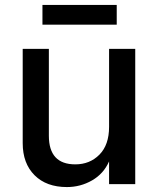

<svg xmlns="http://www.w3.org/2000/svg" viewBox="-20 -746 645 778"><path d="M528 0H422V-92Q400 -42 353 -15Q306 12 251 12Q168 12 120 -36Q72 -84 72 -166V-548H178V-196Q178 -80 285 -80Q344 -80 383 -119.5Q422 -159 422 -232V-548H528ZM453 -726V-646H152V-726Z"/></svg>

Font: Application Medium
Style: Regular
Weight: 500
Designer: Wei Huang
Foundry: Wei Huang
Version: Version 0.012